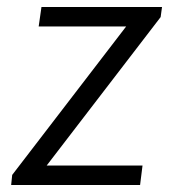

<svg xmlns="http://www.w3.org/2000/svg" viewBox="-20 -531 506 551"><path d="M12 0 15 -29 342 -455H91L99 -511H445L441 -482L114 -56H389L382 0Z"/></svg>

Font: Chivo Medium ExtraLight
Style: Italic
Weight: 250
Italic angle: -8.05°
Version: Version 2.002